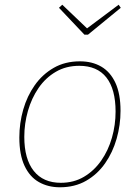

<svg xmlns="http://www.w3.org/2000/svg" viewBox="-20 -788 592 814"><path d="M319 -528Q371 -528 409.5 -505.5Q448 -483 469.5 -436.5Q491 -390 491 -318Q491 -258 474.5 -200Q458 -142 425.5 -95.5Q393 -49 345 -21.5Q297 6 234 6Q184 6 145 -16Q106 -38 84 -85Q62 -132 62 -205Q62 -266 78.5 -323.5Q95 -381 127.5 -427Q160 -473 208 -500.5Q256 -528 319 -528ZM316 -509Q260 -509 216.5 -483.5Q173 -458 143.5 -415Q114 -372 98.5 -318Q83 -264 83 -208Q83 -114 123 -63.5Q163 -13 238 -13Q293 -13 336 -38.5Q379 -64 409 -107Q439 -150 454.5 -204Q470 -258 470 -315Q470 -410 431 -459.5Q392 -509 316 -509ZM483 -768 492 -755 353 -641H338L230 -755L244 -768L353 -664H344Z"/></svg>

Font: Bitter Thin Thin
Style: Italic
Weight: 250
Italic angle: -9°
Version: Version 2.002